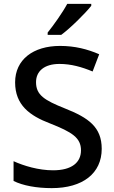

<svg xmlns="http://www.w3.org/2000/svg" viewBox="-20 -961 590 991"><path d="M451 -931V-941H327C303 -896 256 -830 226 -793V-781H296C345 -817 422 -894 451 -931ZM505 -193C505 -305 437 -353 316 -401C208 -444 166 -471 166 -537C166 -593 208 -631 287 -631C347 -631 403 -615 458 -592L492 -681C432 -707 367 -724 290 -724C151 -724 58 -653 58 -536C58 -419 133 -364 238 -324C352 -279 398 -250 398 -185C398 -122 350 -82 254 -82C179 -82 103 -105 50 -129V-27C98 -3 169 10 247 10C407 10 505 -66 505 -193Z"/></svg>

Font: Noto Sans Devanagari UI Medium
Style: Regular
Weight: 500
Designer: Jelle Bosma - Monotype Design Team
Foundry: Monotype Imaging Inc.
Version: Version 2.004